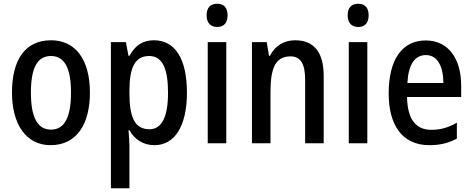

<svg xmlns="http://www.w3.org/2000/svg" viewBox="-20 -765 2523 1025"><path d="M460 -271C460 -452 379 -550 253 -550C114 -550 44 -446 44 -271C44 -102 119 10 250 10C390 10 460 -103 460 -271ZM145 -270C145 -399 177 -466 252 -466C326 -466 359 -399 359 -271C359 -142 326 -73 252 -73C178 -73 145 -143 145 -270Z M802 -550C742 -550 702 -523 671 -467H666L652 -540H572V240H671V11C671 -11 668 -41 666 -70H671C698 -21 744 10 805 10C912 10 978 -91 978 -270C978 -454 913 -550 802 -550ZM777 -466C847 -466 877 -398 877 -270C877 -142 844 -75 778 -75C701 -75 671 -136 671 -266V-286C672 -409 703 -466 777 -466Z M1140 -745C1104 -745 1083 -725 1083 -683C1083 -642 1105 -621 1140 -621C1174 -621 1195 -642 1195 -683C1195 -724 1175 -745 1140 -745ZM1188 -540H1089V0H1188Z M1555 -550C1498 -550 1448 -521 1421 -467H1416L1404 -540H1325V0H1424V-273C1424 -405 1452 -464 1531 -464C1586 -464 1609 -422 1609 -339V0H1708V-360C1708 -489 1654 -550 1555 -550Z M1893 -745C1857 -745 1836 -725 1836 -683C1836 -642 1858 -621 1893 -621C1927 -621 1948 -642 1948 -683C1948 -724 1928 -745 1893 -745ZM1941 -540H1842V0H1941Z M2253 -549C2127 -549 2055 -448 2055 -266C2055 -99 2126 10 2272 10C2329 10 2374 -1 2419 -25V-110C2372 -83 2331 -72 2282 -72C2198 -72 2155 -131 2153 -247H2442V-308C2442 -450 2375 -549 2253 -549ZM2254 -471C2317 -471 2347 -407 2347 -322H2155C2160 -422 2195 -471 2254 -471Z"/></svg>

Font: Noto Sans Khmer UI Condensed Medium
Style: Regular
Weight: 500
Width: 3
Designer: Danh Hong and the Monotype Design Team
Foundry: Monotype Imaging Inc.
Version: Version 2.002